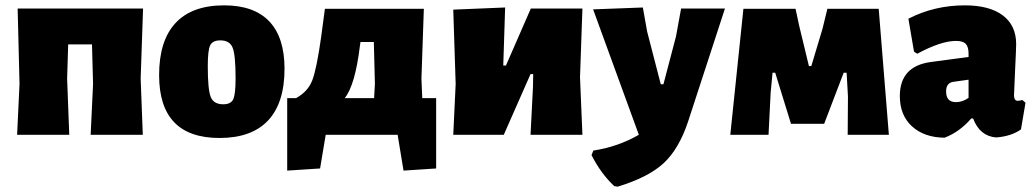

<svg xmlns="http://www.w3.org/2000/svg" viewBox="-20 -504 3868 718"><path d="M44 0 53 -190 46 -472H515L506 -210L514 0H319L328 -190L324 -338H235L231 -210L239 0Z M818 -484Q930 -484 987 -424Q1044 -364 1044 -247Q1044 -119 982.5 -53.5Q921 12 801 12Q575 12 575 -223Q575 -352 636.5 -418Q698 -484 818 -484ZM804 -353Q775 -353 766 -334.5Q757 -316 757 -257Q757 -169 768 -141.5Q779 -114 815 -114Q843 -114 852 -132.5Q861 -151 861 -211Q861 -298 850 -325.5Q839 -353 804 -353Z M1054 134V-137H1087Q1131 -161 1147.5 -203Q1164 -245 1181 -366L1195 -471H1565L1556 -210L1559 -137H1611V126L1489 134L1467 0H1198L1177 126ZM1326 -333Q1308 -185 1269 -137H1379L1382 -190L1378 -347H1328Z M1675 0 1684 -190 1675 -468 1869 -476 1862 -259H1872L1965 -472H2158L2149 -215L2158 0H1964L1973 -177L1974 -227H1964L1864 0Z M2384 -476 2400 -386 2451 -189H2461L2508 -368L2527 -472H2691L2553 -49Q2519 53 2462 106Q2405 159 2290 194L2277 192Q2227 145 2192 76L2199 59Q2291 45 2369 0L2198 -469Z M2711 0 2760 -471H2955L2969 -406L3005 -257H3014L3056 -397L3074 -471H3266L3304 0H3150L3151 -143L3146 -232H3135L3062 -41H2938L2879 -232H2869L2862 -159L2854 0Z M3588 -484Q3680 -484 3730 -446.5Q3780 -409 3780 -339Q3780 -322 3776 -241Q3772 -160 3772 -148Q3772 -127 3786 -127Q3792 -127 3803 -130L3815 -120L3798 -20Q3761 6 3705 10Q3644 5 3619 -61H3612Q3568 -10 3512 11Q3436 10 3390.5 -31.5Q3345 -73 3345 -145Q3345 -256 3460 -272L3602 -291V-303Q3602 -329 3591.5 -340Q3581 -351 3555 -351Q3499 -351 3410 -303L3398 -311L3377 -434Q3474 -484 3588 -484ZM3602 -206 3545 -198Q3518 -194 3518 -162Q3518 -122 3555 -122Q3579 -122 3602 -138Z"/></svg>

Font: Alegreya Sans SC Black
Style: Regular
Weight: 900
Designer: Juan Pablo del Peral
Foundry: Huerta Tipografica
Version: Version 2.007